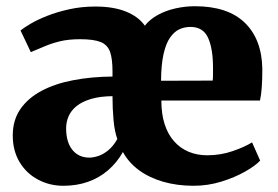

<svg xmlns="http://www.w3.org/2000/svg" viewBox="-20 -586 893 617"><path d="M183.5 11Q139.5 11 102.2 -8.8Q65 -28.5 43 -65Q21 -101.5 21 -151Q21 -199.5 45.2 -235Q69.5 -270.5 113 -293.8Q156.5 -317 215 -328.2Q273.5 -339.5 341.5 -340V-357.5Q341.5 -396.5 333.8 -419Q326 -441.5 303.8 -450.8Q281.5 -460 237.5 -460Q199.5 -460 171.5 -453Q143.5 -446 121.2 -436.2Q99 -426.5 79 -418.5L46 -488Q56 -496.5 78 -509.5Q100 -522.5 131.5 -535Q163 -547.5 202.5 -556.2Q242 -565 286.5 -565Q344.5 -565 384.8 -548.8Q425 -532.5 445.5 -503.5Q461 -523.5 486.8 -537.8Q512.5 -552 543.8 -559Q575 -566 606 -566Q712 -566 766.8 -512.8Q821.5 -459.5 823 -364.5Q823 -330.5 821.2 -305.8Q819.5 -281 815.5 -263H498.5Q498.5 -219.5 509.2 -186.5Q520 -153.5 539.8 -131.5Q559.5 -109.5 586.5 -98.2Q613.5 -87 646 -87Q689 -87 728 -100.5Q767 -114 790 -128.5L816 -70Q801 -53.5 768 -34.8Q735 -16 691.8 -2.5Q648.5 11 602 11Q549 11 504.2 -2Q459.5 -15 426.5 -39.2Q393.5 -63.5 375 -97.5Q355.5 -63 327.2 -38.8Q299 -14.5 263 -1.8Q227 11 183.5 11ZM497.5 -326.5 663.5 -327Q664.5 -335 664.5 -348Q664.5 -361 664.5 -369.5Q664.5 -429 648.8 -464.2Q633 -499.5 592 -499.5Q573 -499.5 556.2 -491.8Q539.5 -484 526.2 -464.8Q513 -445.5 505.5 -412Q498 -378.5 497.5 -326.5ZM267.5 -79.5Q279.5 -79.5 295.2 -84.5Q311 -89.5 327.2 -102.5Q343.5 -115.5 357 -139Q348 -164.5 344.8 -200.8Q341.5 -237 341.5 -277Q301 -276.5 272.5 -268Q244 -259.5 226.2 -245.2Q208.5 -231 200.5 -212.5Q192.5 -194 192.5 -173.5Q192.5 -129.5 212.5 -104.5Q232.5 -79.5 267.5 -79.5Z"/></svg>

Font: Merriweather 28pt Black
Style: Regular
Weight: 900
Version: Version 2.100